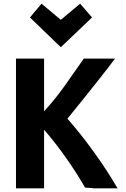

<svg xmlns="http://www.w3.org/2000/svg" viewBox="-20 -1017 686 1045"><path d="M620 8Q561 -93 488.5 -193Q416 -293 347 -371Q389 -422 434 -478.5Q479 -535 523.5 -591Q568 -647 606 -698H436Q390 -631 335.5 -554.5Q281 -478 220 -411V-698H67V8H220V-311Q279 -243 337.5 -160.5Q396 -78 443 4Q451 5 466.5 5.5Q482 6 489 8ZM206 -997 143 -922 311 -760 481 -922 416 -997 311 -909Z"/></svg>

Font: Repo Bold
Style: Bold
Weight: 700
Designer: Stefan Peev
Foundry: Context Ltd
Version: Version 1.502